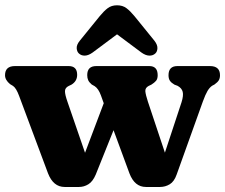

<svg xmlns="http://www.w3.org/2000/svg" viewBox="-22 -718 873 744"><path d="M284 6.5H228.5Q184.5 6.5 164 -46.5L52 -346.5Q41 -376.5 28.5 -385L17 -392Q-2.5 -408 -2.5 -426.5Q-2.5 -462 36 -462H244Q277 -462 277 -428Q277 -403.5 255 -390L244.5 -385Q230 -378 229.8 -365Q229.5 -352 239.5 -323.5L307.5 -126L380 -318L369 -348.5Q359.5 -374.5 345 -384L333.5 -390.5Q323.5 -399 319.8 -407.2Q316 -415.5 316 -427Q316 -462 351 -462H556.5Q589 -462 589 -426.5Q589 -412.5 582.8 -405Q576.5 -397.5 564.5 -390L554 -385Q540 -377.5 541.2 -364Q542.5 -350.5 551 -324.5L617 -126.5L681.5 -322Q689.5 -347.5 686 -362Q682.5 -376.5 666 -385.5L654 -390Q642 -397 636.5 -405Q631 -413 631 -426.5Q631 -462 665.5 -462H791.5Q830.5 -462 830.5 -426.5Q830.5 -415 826 -407.2Q821.5 -399.5 809 -390.5L800.5 -386Q790.5 -379.5 782.2 -365.8Q774 -352 764 -324.5L662.5 -41.5Q653 -14.5 635.8 -4Q618.5 6.5 598 6.5H543.5Q499.5 6.5 479.5 -46.5L418 -213.5L349 -41.5Q337.5 -14.5 320.5 -4Q303.5 6.5 284 6.5ZM337 -514.5Q321 -503 307 -502.5Q293 -502 283.5 -511Q276 -518 275.2 -531.2Q274.5 -544.5 287 -560L364.5 -655.5Q380.5 -675 395.2 -686.2Q410 -697.5 431.5 -697.5Q453.5 -697.5 468.2 -686.2Q483 -675 499 -655.5L576.5 -560Q588.5 -544.5 588 -531.2Q587.5 -518 580 -511Q570.5 -502 556.2 -502.5Q542 -503 526 -514.5L431.5 -585Z"/></svg>

Font: Fraunces 72pt S100
Style: Bold
Weight: 700
Version: Version 1.000; ttfautohint (v1.8.3)